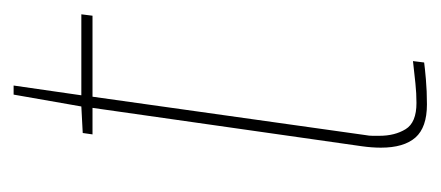

<svg xmlns="http://www.w3.org/2000/svg" viewBox="-198 -434 632 275"><g transform="rotate(-90 117.5 -296.0)"><path d="M106 0Q73 0 58.5 -16.5Q44 -33 44 -66Q44 -72 44.5 -79Q45 -86 46 -93L101 -479H63L65 -493L103 -495L120 -592H133L119 -495H235L233 -479H117L62 -88Q61 -83 61 -78Q61 -73 61 -68Q61 -46 70.5 -30.5Q80 -15 108 -15Q122 -15 136 -16.5Q150 -18 168 -20L166 -4Q159 -3 142 -1.5Q125 0 106 0Z"/></g></svg>

Font: Alumni Sans Pinstripe
Style: Italic
Weight: 400
Italic angle: -8°
Designer: Robert E. Leuschke
Foundry: Robert E. Leuschke
Version: Version 1.010; ttfautohint (v1.8.4.7-5d5b)